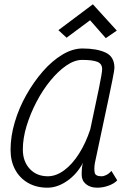

<svg xmlns="http://www.w3.org/2000/svg" viewBox="-20 -857 640 891"><path d="M497 -64 524 -20Q510 -5 484 4.5Q458 14 431 14Q399 14 379 -2.5Q359 -19 359 -46Q359 -63 360.5 -79Q362 -95 366 -103Q338 -50 292.5 -18Q247 14 200 14Q149 14 110.5 -8Q72 -30 50.5 -69.5Q29 -109 29 -162Q29 -224 48.5 -290Q68 -356 102.5 -417Q137 -478 179.5 -526.5Q222 -575 269.5 -603.5Q317 -632 363 -632Q429 -632 470 -613Q511 -594 511 -542Q511 -538 509 -525Q507 -512 501.5 -485Q496 -458 486 -409.5Q476 -361 459.5 -285Q443 -209 420 -99Q416 -72 419.5 -55.5Q423 -39 451 -39Q462 -39 474.5 -45.5Q487 -52 497 -64ZM202 -39Q240 -39 277.5 -66.5Q315 -94 346.5 -143.5Q378 -193 399 -257Q424 -373 439 -446.5Q454 -520 454 -536Q454 -561 432 -570Q410 -579 361 -579Q326 -579 288 -553Q250 -527 214 -483Q178 -439 149.5 -384.5Q121 -330 103.5 -273Q86 -216 86 -163Q86 -108 118 -73.5Q150 -39 202 -39ZM471 -680 398 -763 289 -682 251 -717 411 -837 522 -715Z"/></svg>

Font: Victor Mono Thin ExtraLight
Style: Italic
Weight: 250
Italic angle: -12°
Monospace: yes
Version: Version 1.561;gftools[0.9.30]